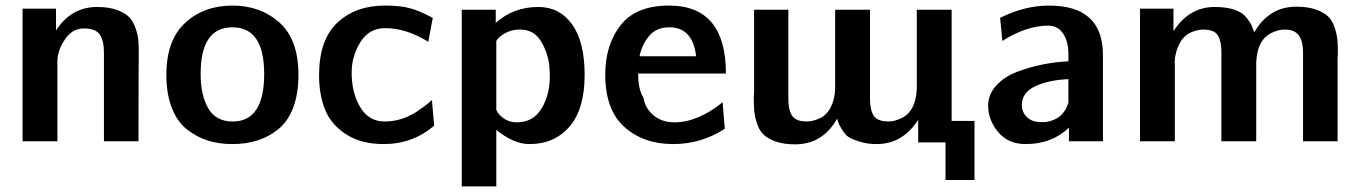

<svg xmlns="http://www.w3.org/2000/svg" viewBox="-20 -507 4897 689"><path d="M61 0V-476H181V-398Q236 -482 329 -482Q370 -482 399 -471.5Q428 -461 443 -446Q458 -431 466.5 -406Q475 -381 476.5 -362Q478 -343 478 -313V-312Q477 -277 477 0H353V-319Q353 -361 338 -383Q323 -405 281 -405Q240 -405 214 -367Q188 -329 186 -292V0Z M577 -238Q577 -363 644.5 -425Q712 -487 814 -487Q915 -487 983 -426Q1051 -365 1051 -238Q1051 -170 1032 -120.5Q1013 -71 979 -43.5Q945 -16 904 -3Q863 10 814 10Q766 10 726 -2.5Q686 -15 651 -42.5Q616 -70 596.5 -120Q577 -170 577 -238ZM700 -242Q700 -165 727.5 -118Q755 -71 815 -71Q928 -71 928 -242Q928 -409 814 -409Q700 -409 700 -242Z M1125 -237Q1125 -364 1190.5 -425.5Q1256 -487 1361 -487Q1415 -487 1449.5 -478Q1484 -469 1533 -443L1517 -357Q1438 -406 1362 -406Q1305 -406 1274 -357Q1243 -308 1242 -251Q1241 -176 1272 -123.5Q1303 -71 1360 -71Q1376 -71 1391.5 -73.5Q1407 -76 1419 -79.5Q1431 -83 1444.5 -89.5Q1458 -96 1466 -100.5Q1474 -105 1486.5 -114Q1499 -123 1503.5 -126Q1508 -129 1518.5 -138Q1529 -147 1530 -148L1538 -56Q1461 10 1357 10Q1276 10 1222 -25Q1168 -60 1146.5 -113.5Q1125 -167 1125 -237Z M1637 162V-472H1759V-425Q1823 -482 1912 -482Q1988 -482 2033 -419.5Q2078 -357 2078 -238Q2078 -116 2024 -53Q1970 10 1880 10Q1823 10 1761 -41V162ZM1761 -360V-318V-113Q1767 -97 1787 -82.5Q1807 -68 1835 -68Q1893 -68 1923 -117Q1953 -166 1953 -231Q1953 -247 1951 -275Q1944 -324 1919 -362.5Q1894 -401 1845 -401Q1816 -401 1792 -387.5Q1768 -374 1761 -360Z M2152 -240Q2152 -346 2207 -416.5Q2262 -487 2381 -487Q2585 -487 2585 -243H2270Q2270 -186 2289 -156Q2295 -119 2325 -93.5Q2355 -68 2400 -68Q2484 -68 2573 -140L2581 -45Q2497 10 2395 10Q2290 10 2221 -51Q2152 -112 2152 -240ZM2275 -305H2478Q2466 -409 2382 -409Q2335 -409 2309 -377.5Q2283 -346 2275 -305Z M3373 4H3275V-77Q3219 10 3126 10Q3093 10 3067 2Q3041 -6 3028 -13.5Q3015 -21 3004 -38.5Q2993 -56 2991 -60.5Q2989 -65 2984 -81Q2932 11 2833 11Q2792 11 2763 0.5Q2734 -10 2719 -25Q2704 -40 2696 -65.5Q2688 -91 2686.5 -110Q2685 -129 2685 -160Q2685 -163 2685.5 -167.5Q2686 -172 2686 -174V-472H2809V-153Q2809 -116 2820 -95.5Q2831 -75 2861 -72Q2888 -68 2916 -80Q2945 -91 2960.5 -121Q2976 -151 2977 -189V-472H3102V-153Q3102 -116 3113 -95.5Q3124 -75 3154 -72Q3181 -68 3208 -80Q3266 -102 3270 -189V-232V-472H3395V-73H3477V139H3373Z M3526 -128Q3526 -168 3555 -200Q3584 -232 3630.5 -249.5Q3677 -267 3723.5 -276Q3770 -285 3814 -287V-314Q3814 -358 3795 -386.5Q3776 -415 3742 -415Q3663 -415 3577 -360L3569 -443Q3657 -487 3745 -487Q3938 -487 3938 -309V0H3816V-49Q3755 10 3660 10Q3598 10 3562 -33Q3526 -76 3526 -128ZM3647 -130Q3647 -105 3664 -88Q3681 -71 3707 -69H3731Q3795 -77 3814 -138V-223Q3743 -220 3695 -197.5Q3647 -175 3647 -130Z M4071 0V-476H4191V-395Q4247 -482 4339 -482Q4380 -482 4409 -472.5Q4438 -463 4452.5 -444.5Q4467 -426 4471 -417Q4475 -408 4481 -391Q4534 -483 4632 -483Q4674 -483 4703 -472.5Q4732 -462 4747 -447Q4762 -432 4770 -406.5Q4778 -381 4779.5 -362Q4781 -343 4781 -312Q4781 -309 4780.5 -304.5Q4780 -300 4780 -298V0H4656V-319Q4656 -394 4604 -400Q4576 -404 4550 -392Q4492 -370 4488 -283V0H4363V-319Q4363 -356 4352.5 -376.5Q4342 -397 4312 -400Q4285 -404 4257 -392Q4229 -381 4213 -351Q4197 -321 4195 -283Q4195 -281 4196 -280V0Z"/></svg>

Font: Coval
Style: Bold
Weight: 700
Foundry: Context Ltd
Version: Version 001.000